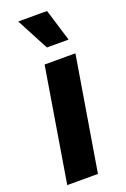

<svg xmlns="http://www.w3.org/2000/svg" viewBox="-147 -807 561 855"><g transform="rotate(-20 133.0 -379.5)"><path d="M15.6 0 104.5 -539.1H250.5L161.1 0ZM140.1 -606.9 59.6 -759.3H196.3L242.7 -606.9Z"/></g></svg>

Font: Inter 18pt
Style: Bold Italic
Weight: 700
Italic angle: -9.3988°
Designer: Rasmus Andersson
Foundry: rsms
Version: Version 4.001;git-66647c0bb